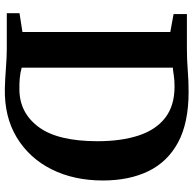

<svg xmlns="http://www.w3.org/2000/svg" viewBox="-23 -767 798 792"><g transform="rotate(90 376.0 -371.0)"><path d="M112 -64.5V-674.5L38 -688V-743H180.5Q227.5 -743 270.2 -746.5Q313 -750 359 -750Q486.5 -750 567 -706.8Q647.5 -663.5 686 -584.2Q724.5 -505 724.5 -396.5Q724.5 -277 678.5 -185Q632.5 -93 547.2 -41.2Q462 10.5 344.5 8Q306 7 260.2 3.5Q214.5 0 182.5 0H34.5V-52.5ZM259 -61.5Q280 -55.5 302.8 -53.5Q325.5 -51.5 350 -52Q446 -53 504.2 -131.8Q562.5 -210.5 562.5 -374.5Q562.5 -471.5 539.2 -543Q516 -614.5 466.2 -653.2Q416.5 -692 337 -692Q310 -692 290.2 -688.8Q270.5 -685.5 259 -685Z"/></g></svg>

Font: Merriweather Text Regular
Style: Bold
Weight: 700
Designer: Eben Sorkin
Foundry: Eben Sorkin
Version: Version 2.100; ttfautohint (v1.7.19-72a1) -l 8 -r 50 -G 200 